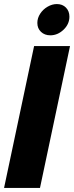

<svg xmlns="http://www.w3.org/2000/svg" viewBox="-25 -926 365 946"><path d="M159 -813Q159 -837 173 -858.5Q187 -880 209.5 -893Q232 -906 255 -906Q283 -906 300 -888.5Q317 -871 317 -844Q317 -807 288 -779.5Q259 -752 223 -752Q195 -752 177 -769Q159 -786 159 -813ZM143 -699H320L172 0H-5Z"/></svg>

Font: Prompt
Style: Bold Italic
Weight: 700
Italic angle: -12°
Designer: Katatrad Team
Foundry: CadsonDemak
Version: Version 1.001